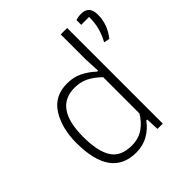

<svg xmlns="http://www.w3.org/2000/svg" viewBox="-182 -803 947 947"><g transform="rotate(-45 291.0 -329.5)"><path d="M507 -488Q525 -521 534 -553.5Q543 -586 543 -629H488V-662Q505 -668 526 -668Q582 -668 582 -606Q582 -538 537 -482ZM59 -234Q59 -335 102 -404.5Q145 -474 234 -474Q278 -474 312.5 -457.5Q347 -441 381 -410H387L383 -494V-667H428V0H391L388 -68H381Q357 -34 319.5 -12.5Q282 9 235 9Q59 9 59 -234ZM382 -117V-370Q346 -404 315 -418.5Q284 -433 245 -433Q104 -433 104 -231Q104 -131 135.5 -81Q167 -31 244 -31Q292 -31 326.5 -55.5Q361 -80 382 -117Z"/></g></svg>

Font: Athiti Light
Style: Regular
Weight: 300
Designer: CadsonDemak Team
Foundry: CadsonDemak
Version: Version 1.032